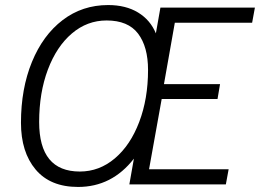

<svg xmlns="http://www.w3.org/2000/svg" viewBox="-20 -730 1029 760"><path d="M63 -244Q63 -379 106.5 -485Q150 -591 228 -650.5Q306 -710 408 -710Q478 -710 526.5 -680.5Q575 -651 597 -598L615 -700H989L978 -640H672L629 -397H851L841 -338H620L570 -60H885L874 0H492L510 -102Q423 10 289 10Q179 10 121 -59Q63 -128 63 -244ZM566 -453Q566 -545 526.5 -597Q487 -649 402 -649Q325 -649 264.5 -597.5Q204 -546 169.5 -454.5Q135 -363 135 -247Q135 -51 296 -51Q373 -51 434.5 -103Q496 -155 531 -247Q566 -339 566 -453Z"/></svg>

Font: Niramit Light
Style: Italic
Weight: 300
Italic angle: -10°
Designer: Katatrad Aksorn Co.,Ltd.
Foundry: Cadson Demak Co.,Ltd.
Version: Version 1.000; ttfautohint (v1.6)